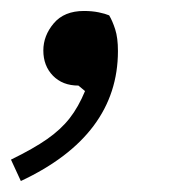

<svg xmlns="http://www.w3.org/2000/svg" viewBox="-29 -146 349 350"><path d="M9 184 -9 145Q32 125 57 107.5Q82 90 98 69.5Q114 49 126 20L114 10Q85 10 67.5 -8Q50 -26 50 -54Q50 -81 69 -103.5Q88 -126 124 -126Q139 -126 151 -123.5Q163 -121 170 -118Q176 -108 181 -92.5Q186 -77 186 -53Q186 101 9 184Z"/></svg>

Font: Source Serif 4 Caption
Style: Italic
Weight: 400
Italic angle: -12°
Designer: Frank Grießhammer
Foundry: Adobe Systems Incorporated
Version: Version 4.004;hotconv 1.0.117;makeotfexe 2.5.65602